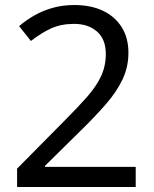

<svg xmlns="http://www.w3.org/2000/svg" viewBox="-20 -744 612 764"><path d="M520 0H48V-73L235 -262Q289 -316 326 -358Q363 -400 382 -440.5Q401 -481 401 -529Q401 -588 366 -618.5Q331 -649 275 -649Q223 -649 183.5 -631Q144 -613 103 -581L56 -640Q84 -664 117.5 -683Q151 -702 190.5 -713Q230 -724 275 -724Q342 -724 390 -701Q438 -678 464.5 -635.5Q491 -593 491 -534Q491 -478 468 -429Q445 -380 404 -332.5Q363 -285 308 -231L159 -84V-80H520Z"/></svg>

Font: Noto Sans Sora Sompeng
Style: Regular
Weight: 400
Designer: Monotype Design Team. David Williams.
Foundry: Monotype Imaging Inc.
Version: Version 2.101